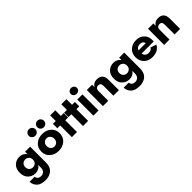

<svg xmlns="http://www.w3.org/2000/svg" viewBox="279 -2181 3876 3876"><g transform="rotate(-45 2217.0 -243.5)"><path d="M250 -470Q353 -470 408 -390V-460H553V-10Q553 117 483 178.5Q413 240 300 240Q176 240 113.5 185Q51 130 42 33H188Q192 74 220 96Q248 118 293 118Q343 118 375.5 84.5Q408 51 408 -10V-82Q353 -2 250 -2Q160 -2 96 -63.5Q32 -125 32 -236Q32 -347 96 -408.5Q160 -470 250 -470ZM301 -124Q343 -124 375.5 -153.5Q408 -183 408 -236Q408 -289 375.5 -318.5Q343 -348 301 -348Q254 -348 222.5 -318Q191 -288 191 -236Q191 -184 222.5 -154Q254 -124 301 -124Z M716.5 -56Q642 -122 642 -230Q642 -338 716.5 -404Q791 -470 905 -470Q1019 -470 1093.5 -404Q1168 -338 1168 -230Q1168 -122 1093.5 -56Q1019 10 905 10Q791 10 716.5 -56ZM829 -314Q798 -282 798 -230Q798 -178 828.5 -146.5Q859 -115 905 -115Q951 -115 981.5 -146.5Q1012 -178 1012 -230Q1012 -282 981 -314Q950 -346 905 -346Q860 -346 829 -314ZM1026 -727Q1067 -727 1094 -699.5Q1121 -672 1121 -634Q1121 -596 1094 -569Q1067 -542 1026 -542Q985 -542 958.5 -569Q932 -596 932 -634Q932 -672 959 -699.5Q986 -727 1026 -727ZM715 -569Q688 -596 688 -634Q688 -672 715 -699.5Q742 -727 783 -727Q824 -727 851 -699.5Q878 -672 878 -634Q878 -596 851 -569Q824 -542 783 -542Q742 -542 715 -569Z M1285 -620H1431V-460H1512V-335H1431V0H1285V-335H1204V-460H1285Z M1603 -620H1749V-460H1830V-335H1749V0H1603V-335H1522V-460H1603Z M1910.5 -573Q1885 -596 1885 -632Q1885 -668 1910.5 -691Q1936 -714 1973 -714Q2010 -714 2035.5 -691Q2061 -668 2061 -632Q2061 -596 2035.5 -573Q2010 -550 1973 -550Q1936 -550 1910.5 -573ZM1899 -460H2046V0H1899Z M2469 -280Q2469 -322 2453.5 -343Q2438 -364 2402 -364Q2365 -364 2344 -342Q2323 -320 2323 -280V0H2171V-460H2323V-391Q2366 -470 2463 -470Q2627 -470 2627 -296V0H2469Z M2936 -470Q3039 -470 3094 -390V-460H3239V-10Q3239 117 3169 178.5Q3099 240 2986 240Q2862 240 2799.5 185Q2737 130 2728 33H2874Q2878 74 2906 96Q2934 118 2979 118Q3029 118 3061.5 84.5Q3094 51 3094 -10V-82Q3039 -2 2936 -2Q2846 -2 2782 -63.5Q2718 -125 2718 -236Q2718 -347 2782 -408.5Q2846 -470 2936 -470ZM2987 -124Q3029 -124 3061.5 -153.5Q3094 -183 3094 -236Q3094 -289 3061.5 -318.5Q3029 -348 2987 -348Q2940 -348 2908.5 -318Q2877 -288 2877 -236Q2877 -184 2908.5 -154Q2940 -124 2987 -124Z M3682 -287Q3665 -359 3584 -359Q3543 -359 3514.5 -340.5Q3486 -322 3477 -287ZM3333 -230Q3333 -339 3404 -404.5Q3475 -470 3587 -470Q3688 -470 3754.5 -406.5Q3821 -343 3821 -237Q3821 -214 3819 -198H3474Q3491 -105 3587 -105Q3662 -105 3686 -158L3812 -116Q3749 10 3580 10Q3470 10 3401.5 -57.5Q3333 -125 3333 -230Z M4217 -280Q4217 -322 4201.5 -343Q4186 -364 4150 -364Q4113 -364 4092 -342Q4071 -320 4071 -280V0H3919V-460H4071V-391Q4114 -470 4211 -470Q4375 -470 4375 -296V0H4217Z"/></g></svg>

Font: renner_700bold
Style: Bold
Weight: 700
Version: Version 003.000 ; ttfautohint (v0.97) -l 8 -r 50 -G 200 -x 1